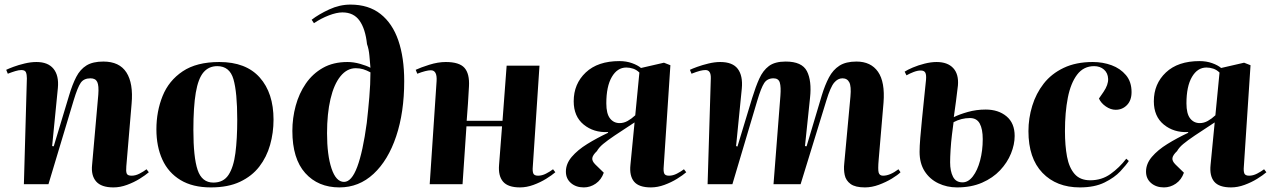

<svg xmlns="http://www.w3.org/2000/svg" viewBox="-20 -802 5543 836"><path d="M628 -52Q613 -39 588 -23.5Q563 -8 533 3Q503 14 474 14Q421 14 398.5 -12Q376 -38 381 -84L408 -390Q411 -429 403.5 -445Q396 -461 374 -461Q345 -461 331.5 -441.5Q318 -422 301 -366L191 0H84L97 -461Q97 -477 93 -487Q89 -497 73 -497Q62 -497 47 -492.5Q32 -488 14 -481L7 -498Q17 -503 38.5 -511Q60 -519 87 -525.5Q114 -532 139 -532Q189 -532 213 -502.5Q237 -473 232 -419L207 -166L214 -165L281 -387Q295 -434 312 -467Q329 -500 356.5 -517Q384 -534 430 -534Q500 -534 530.5 -486.5Q561 -439 553 -350L530 -78Q528 -57 531.5 -47Q535 -37 553 -37Q570 -37 587.5 -46Q605 -55 618 -65Z M898 14Q819 14 766 -18Q713 -50 687 -107Q661 -164 661 -239Q661 -317 688 -384Q715 -451 775.5 -491.5Q836 -532 935 -532Q1051 -532 1111 -464.5Q1171 -397 1171 -281Q1171 -224 1156 -171Q1141 -118 1109 -76.5Q1077 -35 1025 -10.5Q973 14 898 14ZM909 -7Q953 -7 975 -40.5Q997 -74 1005 -135.5Q1013 -197 1013 -281Q1013 -400 996.5 -457Q980 -514 926 -514Q889 -514 866 -487Q843 -460 832.5 -398.5Q822 -337 822 -236Q822 -117 840.5 -62Q859 -7 909 -7Z M1337 -716Q1368 -740 1413.5 -761Q1459 -782 1506 -782Q1585 -782 1637 -741Q1689 -700 1714.5 -625.5Q1740 -551 1740 -449Q1740 -313 1705 -208.5Q1670 -104 1606.5 -45Q1543 14 1458 14Q1365 14 1309 -48.5Q1253 -111 1253 -232Q1253 -288 1267.5 -341.5Q1282 -395 1311.5 -438Q1341 -481 1386 -506.5Q1431 -532 1493 -532Q1520 -532 1548 -524Q1576 -516 1593 -507Q1591 -530 1588.5 -559Q1586 -588 1578 -610Q1571 -676 1545.5 -712Q1520 -748 1471 -748Q1446 -748 1412 -735Q1378 -722 1347 -701ZM1478 -10Q1511 -10 1535.5 -75.5Q1560 -141 1577 -267Q1583 -320 1588 -378Q1593 -436 1593 -487Q1576 -496 1561.5 -500.5Q1547 -505 1529 -505Q1491 -505 1462.5 -470Q1434 -435 1419 -371Q1404 -307 1404 -222Q1404 -127 1423.5 -68.5Q1443 -10 1478 -10Z M2166 -252H2011L1994 0H1851L1881 -449Q1884 -496 1856 -496Q1836 -496 1797 -481L1790 -498Q1811 -508 1849 -520Q1887 -532 1921 -532Q1980 -532 2002.5 -506.5Q2025 -481 2022 -426Q2020 -387 2017.5 -350Q2015 -313 2012 -276H2168L2186 -516H2329L2300 -78Q2298 -57 2302 -47Q2306 -37 2323 -37Q2340 -37 2357.5 -46Q2375 -55 2388 -65L2398 -52Q2383 -39 2358 -23.5Q2333 -8 2303 3Q2273 14 2244 14Q2192 14 2170.5 -11Q2149 -36 2153 -84Z M2743 -269Q2689 -234 2656.5 -212Q2624 -190 2606 -175Q2588 -160 2579 -144Q2561 -127 2559 -114Q2557 -101 2572 -86L2609 -50Q2598 -19 2574 -2.5Q2550 14 2522 14Q2488 14 2466 -5Q2444 -24 2444 -55Q2444 -89 2469.5 -119Q2495 -149 2537 -175Q2579 -201 2628 -224L2627 -227Q2565 -224 2521.5 -259.5Q2478 -295 2478 -361Q2478 -437 2530.5 -486.5Q2583 -536 2677 -536Q2707 -536 2732 -527Q2757 -518 2771 -506L2871 -529L2899 -518L2870 -78Q2868 -57 2872 -47Q2876 -37 2893 -37Q2910 -37 2927.5 -46Q2945 -55 2958 -65L2968 -52Q2953 -39 2928 -23.5Q2903 -8 2873 3Q2843 14 2814 14Q2762 14 2741 -11Q2720 -36 2725 -84ZM2764 -486Q2752 -498 2737 -503Q2722 -508 2707 -508Q2668 -508 2644 -467Q2620 -426 2620 -352Q2620 -307 2636 -286.5Q2652 -266 2678 -266Q2696 -266 2713 -275.5Q2730 -285 2746 -300Z M3378 -385Q3381 -423 3375.5 -442Q3370 -461 3348 -461Q3321 -461 3307.5 -440.5Q3294 -420 3277 -363L3169 0H3061L3075 -461Q3076 -497 3052 -497Q3041 -497 3027.5 -493.5Q3014 -490 2991 -481L2984 -498Q2994 -503 3016 -511Q3038 -519 3065 -525.5Q3092 -532 3116 -532Q3170 -532 3192.5 -502Q3215 -472 3210 -417L3185 -166L3191 -164L3255 -375Q3270 -424 3286 -459.5Q3302 -495 3328 -514.5Q3354 -534 3401 -534Q3472 -534 3493.5 -492Q3515 -450 3507 -376L3485 -166L3492 -165L3558 -386Q3572 -432 3589.5 -465Q3607 -498 3635 -516Q3663 -534 3709 -534Q3772 -534 3803 -489.5Q3834 -445 3827 -355L3806 -108Q3802 -63 3806 -50Q3810 -37 3825 -37Q3855 -37 3892 -65L3901 -52Q3889 -40 3863.5 -24.5Q3838 -9 3807 2.5Q3776 14 3746 14Q3704 14 3683.5 -1Q3663 -16 3658 -40Q3653 -64 3656 -90L3683 -382Q3687 -426 3678 -443.5Q3669 -461 3648 -461Q3628 -461 3612 -442Q3596 -423 3578 -364L3466 0H3348Z M4133 -292Q4157 -304 4194 -314.5Q4231 -325 4272 -325Q4327 -325 4362.5 -295.5Q4398 -266 4398 -210Q4398 -173 4382 -133.5Q4366 -94 4334.5 -60.5Q4303 -27 4256 -6.5Q4209 14 4147 14Q4103 14 4065.5 -4Q4028 -22 4006 -56.5Q3984 -91 3984 -141Q3984 -164 3987 -201.5Q3990 -239 3994.5 -283Q3999 -327 4003.5 -371.5Q4008 -416 4012 -454Q4014 -476 4009 -485.5Q4004 -495 3989 -495Q3975 -495 3958 -488.5Q3941 -482 3927 -474L3919 -490Q3931 -498 3954.5 -508Q3978 -518 4006 -525Q4034 -532 4058 -532Q4106 -532 4130.5 -505.5Q4155 -479 4151 -430Q4147 -396 4142.5 -361Q4138 -326 4133 -292ZM4132 -270Q4129 -248 4125 -215.5Q4121 -183 4119 -150Q4117 -117 4117 -95Q4117 -57 4129.5 -32.5Q4142 -8 4171 -8Q4196 -8 4216 -34Q4236 -60 4247.5 -103Q4259 -146 4259 -196Q4259 -240 4246 -264Q4233 -288 4203 -288Q4166 -288 4132 -270Z M4738 -532Q4782 -532 4820 -518Q4858 -504 4882.5 -475Q4907 -446 4907 -401Q4907 -365 4887 -344.5Q4867 -324 4838 -324Q4816 -324 4795 -338.5Q4774 -353 4765 -373L4785 -402Q4806 -433 4805 -458.5Q4804 -484 4787 -499Q4770 -514 4744 -514Q4698 -514 4670 -477Q4642 -440 4629.5 -376.5Q4617 -313 4617 -231Q4617 -168 4626 -120Q4635 -72 4659 -44.5Q4683 -17 4727 -17Q4777 -17 4815.5 -44.5Q4854 -72 4884 -111L4895 -101Q4884 -84 4858.5 -56.5Q4833 -29 4789.5 -7.5Q4746 14 4682 14Q4580 14 4519 -49.5Q4458 -113 4458 -231Q4458 -287 4474.5 -341Q4491 -395 4524.5 -438Q4558 -481 4611.5 -506.5Q4665 -532 4738 -532Z M5269 -269Q5215 -234 5182.5 -212Q5150 -190 5132 -175Q5114 -160 5105 -144Q5087 -127 5085 -114Q5083 -101 5098 -86L5135 -50Q5124 -19 5100 -2.5Q5076 14 5048 14Q5014 14 4992 -5Q4970 -24 4970 -55Q4970 -89 4995.5 -119Q5021 -149 5063 -175Q5105 -201 5154 -224L5153 -227Q5091 -224 5047.5 -259.5Q5004 -295 5004 -361Q5004 -437 5056.5 -486.5Q5109 -536 5203 -536Q5233 -536 5258 -527Q5283 -518 5297 -506L5397 -529L5425 -518L5396 -78Q5394 -57 5398 -47Q5402 -37 5419 -37Q5436 -37 5453.5 -46Q5471 -55 5484 -65L5494 -52Q5479 -39 5454 -23.5Q5429 -8 5399 3Q5369 14 5340 14Q5288 14 5267 -11Q5246 -36 5251 -84ZM5290 -486Q5278 -498 5263 -503Q5248 -508 5233 -508Q5194 -508 5170 -467Q5146 -426 5146 -352Q5146 -307 5162 -286.5Q5178 -266 5204 -266Q5222 -266 5239 -275.5Q5256 -285 5272 -300Z"/></svg>

Font: Literata 72pt
Style: Bold Italic
Weight: 700
Italic angle: -2°
Designer: Latin by Veronika Burian and Jose Scaglione. Greek by Irene Vlachou. Cyrillic by Vera Evstafieva
Foundry: TypeTogether
Version: Version 3.002